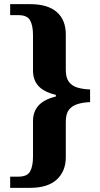

<svg xmlns="http://www.w3.org/2000/svg" viewBox="-20 -780 482 925"><path d="M29 125V71H69Q111 71 125 46Q139 21 139 -26V-197Q139 -242 165.5 -271.5Q192 -301 249 -315V-323Q191 -337 165 -366Q139 -395 139 -440V-610Q139 -657 125 -682Q111 -707 69 -707H29V-760H125Q210 -760 253.5 -722Q297 -684 297 -614V-442Q297 -405 312.5 -385Q328 -365 355 -357.5Q382 -350 414 -349V-288Q382 -287 355 -279Q328 -271 312.5 -251.5Q297 -232 297 -194V-23Q297 45 253.5 85Q210 125 125 125Z"/></svg>

Font: Noto Serif Kannada
Style: Regular
Weight: 400
Designer: Universal Thirst, Indian Type Foundry and the Monotype Design Team
Foundry: Monotype Imaging Inc.
Version: Version 2.003